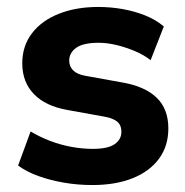

<svg xmlns="http://www.w3.org/2000/svg" viewBox="-20 -521 532 552"><path d="M246 11Q203 11 163 4Q123 -3 90 -15Q57 -27 32 -45L68 -143Q93 -128 122.5 -116.5Q152 -105 184 -99Q216 -93 247 -93Q290 -93 309.5 -106.5Q329 -120 329 -142Q329 -162 316 -172Q303 -182 278 -186L173 -205Q111 -216 77.5 -250.5Q44 -285 44 -339Q44 -389 72 -425.5Q100 -462 149.5 -481.5Q199 -501 262 -501Q298 -501 332 -495Q366 -489 396.5 -477Q427 -465 451 -445L413 -348Q394 -363 368 -374Q342 -385 315 -391.5Q288 -398 264 -398Q219 -398 199 -383.5Q179 -369 179 -347Q179 -330 190.5 -318.5Q202 -307 226 -303L331 -284Q396 -273 430 -240.5Q464 -208 464 -152Q464 -101 437 -64.5Q410 -28 361 -8.5Q312 11 246 11Z"/></svg>

Font: Nunito Sans 12pt ExtraLight ExtraBold
Style: Regular
Weight: 800
Version: Version 3.101;gftools[0.9.27]